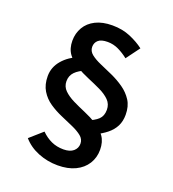

<svg xmlns="http://www.w3.org/2000/svg" viewBox="-138 -792 875 972"><g transform="rotate(20 300.0 -306.5)"><path d="M282 74Q227 74 177 54Q127 34 94 -4L162 -64Q187 -39 216.5 -25.5Q246 -12 282 -12Q317 -12 335.5 -28Q354 -44 354 -68Q354 -92 334.5 -108Q315 -124 283.5 -138Q252 -152 217 -167Q182 -182 151 -203Q120 -224 100.5 -256Q81 -288 81 -334Q81 -382 113.5 -420Q146 -458 197 -477L254 -426Q218 -412 198.5 -392Q179 -372 179 -342Q179 -313 199.5 -293Q220 -273 251.5 -257.5Q283 -242 318.5 -227Q354 -212 386 -192.5Q418 -173 438 -144.5Q458 -116 458 -73Q458 -31 437 2.5Q416 36 376.5 55Q337 74 282 74ZM342 -190Q382 -205 401.5 -223.5Q421 -242 421 -275Q421 -306 400.5 -326.5Q380 -347 347.5 -362.5Q315 -378 279 -393Q243 -408 210.5 -427Q178 -446 157.5 -474.5Q137 -503 137 -545Q137 -585 156 -617.5Q175 -650 212 -668.5Q249 -687 302 -687Q356 -687 399.5 -668.5Q443 -650 474 -626L420 -553Q395 -573 367 -586.5Q339 -600 308 -600Q273 -600 257.5 -586Q242 -572 242 -550Q242 -527 262 -511Q282 -495 313.5 -481.5Q345 -468 380.5 -452Q416 -436 447.5 -414Q479 -392 499 -361Q519 -330 519 -284Q519 -249 505.5 -222.5Q492 -196 466.5 -175.5Q441 -155 407 -139Z"/></g></svg>

Font: Source Code Pro ExtraLight SemiBold
Style: Regular
Weight: 600
Monospace: yes
Version: Version 1.018;hotconv 1.0.116;makeotfexe 2.5.65601